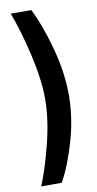

<svg xmlns="http://www.w3.org/2000/svg" viewBox="-97 -792 483 958"><g transform="rotate(-10 144.5 -312.5)"><path d="M31 125Q67 37 96.5 -83Q126 -203 126 -301Q126 -399 96.5 -527Q67 -655 31 -750H135Q177 -667 211.5 -541.5Q246 -416 246 -301Q246 -186 211.5 -67.5Q177 51 135 125Z"/></g></svg>

Font: Cairo SemiBold
Style: Regular
Weight: 600
Designer: Mohamed Gaber, Accademia di Belle Arti di Urbino and others
Foundry: Kief Type Foundry, Accademia di Belle Arti di Urbino and others
Version: Version 3.011